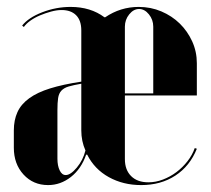

<svg xmlns="http://www.w3.org/2000/svg" viewBox="-20 -525 610 555"><path d="M215 -437Q215 -466 200 -481Q185 -496 158 -496Q144 -496 127.5 -491.5Q111 -487 95.5 -480.5Q80 -474 67.5 -465Q55 -456 49 -447L44 -451Q62 -474 102 -489.5Q142 -505 184 -505Q242 -505 282 -475H284Q328 -505 381 -505Q416 -505 446.5 -492Q477 -479 499.5 -457Q522 -435 535.5 -405.5Q549 -376 549 -342V-249H341V-65Q341 -34 359 -16Q377 2 409 2Q430 2 451 -6Q472 -14 490 -27.5Q508 -41 522 -59Q536 -77 543 -97L549 -95Q529 -45 487 -17.5Q445 10 388 10Q336 10 294.5 -13Q253 -36 232 -78H229Q215 -37 185 -13.5Q155 10 119 10Q76 10 48 -20.5Q20 -51 20 -98V-148Q20 -178 30.5 -201Q41 -224 64.5 -241Q88 -258 125 -269.5Q162 -281 215 -289ZM341 -448V-255H423V-448Q423 -468 410.5 -483.5Q398 -499 382 -499Q366 -499 353.5 -483.5Q341 -468 341 -448ZM170 -19Q184 -19 202 -40.5Q220 -62 227 -90Q215 -117 215 -148V-283Q192 -279 178.5 -275Q165 -271 157.5 -263Q150 -255 148 -241.5Q146 -228 146 -207V-66Q146 -46 152.5 -32.5Q159 -19 170 -19Z"/></svg>

Font: Moniqa Black Display
Style: Regular
Weight: 900
Designer: Rajesh Rajput
Foundry: Rajesh Rajput
Version: Version 1.000